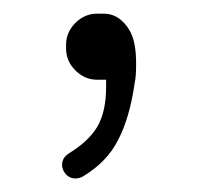

<svg xmlns="http://www.w3.org/2000/svg" viewBox="-20 -123 294 281"><path d="M102.1 134.8Q136.7 113.8 152.8 82Q169.9 49.3 177.2 -2Q179.2 -10.7 179.2 -28.8Q179.2 -45.9 177.2 -56.2Q173.8 -77.6 159.7 -91.3Q147.9 -103 131.8 -103H122.1Q104 -103 90.3 -89.4Q76.7 -75.7 76.7 -57.6V-51.8Q76.7 -33.7 90.3 -20Q104 -6.3 122.1 -6.3H135.3V3.9Q135.3 41 122.1 63Q108.9 84.5 80.6 101.6Q74.2 106 72.3 110.8Q70.8 114.3 70.8 118.2Q70.8 126 77.1 132.8Q83 138.2 89.8 138.2Q96.7 138.2 102.1 134.8Z"/></svg>

Font: YuPearl-ExtraLight
Style: ExtraLight
Weight: 200
Designer: Max Yao
Foundry: Max-Everyday
Version: Version 1.011; ttfautohint (v1.8.3)